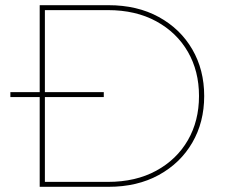

<svg xmlns="http://www.w3.org/2000/svg" viewBox="-20 -720 866 740"><path d="M133 0V-700H398Q509 -700 592 -654.5Q675 -609 721 -530Q767 -451 767 -350Q767 -249 721 -170Q675 -91 592 -45.5Q509 0 398 0ZM153 -19H396Q503 -19 582 -62Q661 -105 704 -179.5Q747 -254 747 -350Q747 -446 704 -520.5Q661 -595 582 -638Q503 -681 396 -681H153ZM20 -346V-365H380V-346Z"/></svg>

Font: Montserrat Thin Thin
Style: Regular
Weight: 250
Version: Version 9.000